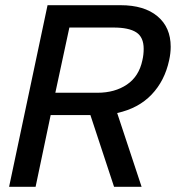

<svg xmlns="http://www.w3.org/2000/svg" viewBox="-20 -719 677 739"><path d="M163 -699H444Q535 -699 586 -656.5Q637 -614 637 -539Q637 -514 631 -487Q614 -408 563.5 -355Q513 -302 431 -284L525 0H419L328 -276H175L117 0H15ZM355 -362Q422 -362 468.5 -393.5Q515 -425 528 -487Q533 -508 533 -531Q533 -576 504.5 -594.5Q476 -613 417 -613H247L193 -362Z"/></svg>

Font: Prompt
Style: Italic
Weight: 400
Italic angle: -12°
Designer: Katatrad Team
Foundry: CadsonDemak
Version: Version 1.001